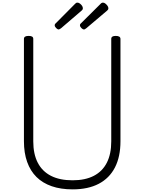

<svg xmlns="http://www.w3.org/2000/svg" viewBox="-20 -1421 1098 1460"><path d="M532 19Q442 19 373 -5Q304 -29 257.5 -75Q211 -121 186.5 -189.5Q162 -258 162 -347V-1125Q162 -1137 171 -1142.5Q180 -1148 198 -1148Q216 -1148 224.5 -1142.5Q233 -1137 233 -1125V-346Q233 -250 267 -184Q301 -118 367.5 -84Q434 -50 532 -50Q628 -50 693.5 -84Q759 -118 792.5 -184Q826 -250 826 -346V-1125Q826 -1137 834.5 -1142.5Q843 -1148 860 -1148Q896 -1148 896 -1125V-347Q896 -229 854 -147.5Q812 -66 731 -23.5Q650 19 532 19ZM427 -1197Q417 -1197 406.5 -1208Q396 -1219 396 -1228Q396 -1231 397 -1235Q398 -1239 403 -1243L550 -1391Q554 -1396 558.5 -1398.5Q563 -1401 569 -1401Q578 -1401 587.5 -1394Q597 -1387 603.5 -1377.5Q610 -1368 610 -1359Q610 -1353 608 -1349Q606 -1345 599 -1339L444 -1206Q439 -1203 434.5 -1200Q430 -1197 427 -1197ZM619 -1197Q609 -1197 598.5 -1208Q588 -1219 588 -1228Q588 -1231 589 -1235Q590 -1239 595 -1243L744 -1391Q748 -1396 753 -1398.5Q758 -1401 763 -1401Q772 -1401 781 -1394Q790 -1387 797 -1377.5Q804 -1368 804 -1359Q804 -1353 802 -1349Q800 -1345 793 -1339L636 -1206Q631 -1203 627 -1200Q623 -1197 619 -1197Z"/></svg>

Font: Playwrite CL Light
Style: Regular
Weight: 300
Designer: Veronika Burian, José Scaglione
Foundry: TypeTogether
Version: Version 1.002